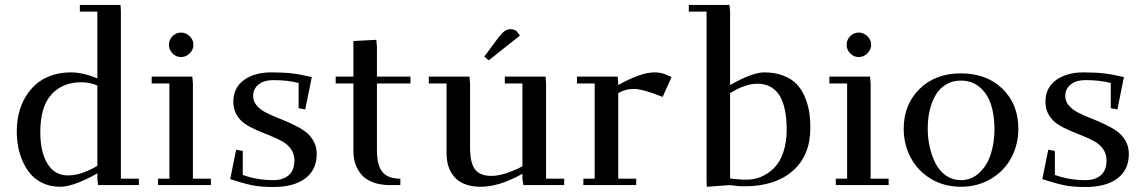

<svg xmlns="http://www.w3.org/2000/svg" viewBox="-20 -749 4633 777"><path d="M47.9 -217.8Q47.9 -255.9 56.4 -290.8Q64.9 -325.7 82.8 -356Q100.6 -386.2 126 -408.4Q151.4 -430.7 187.5 -443.4Q223.6 -456.1 267.1 -456.1Q314 -456.1 374 -432.1V-702.1H303.2V-729H467.8L469.2 -702.1V-25.9H542V0H377L374 -23.9V-47.9Q343.3 -28.8 299.1 -11Q254.9 6.8 223.1 6.8Q186 6.8 156 -6.6Q126 -20 106.2 -42Q86.4 -64 73 -93.5Q59.6 -123 53.7 -154.1Q47.9 -185.1 47.9 -217.8ZM143.1 -213.9Q143.1 -133.8 172.1 -86.4Q201.2 -39.1 254.9 -39.1Q286.6 -39.1 319.1 -51.5Q351.6 -64 374 -78.1V-402.8Q345.2 -416 308.1 -416Q232.9 -416 188 -366.5Q143.1 -316.9 143.1 -213.9Z M593.8 -411.1V-439H758.3L760.7 -411.1V-25.9H833.5V0H619.6V-25.9H665.5V-411.1ZM678 -533Q663.6 -547.9 663.6 -567.9Q663.6 -587.9 678 -602.5Q692.4 -617.2 712.4 -617.2Q732.4 -617.2 747.6 -602.5Q762.7 -587.9 762.7 -567.9Q762.7 -547.9 747.6 -533Q732.4 -518.1 712.4 -518.1Q692.4 -518.1 678 -533Z M911.6 -23.9 935.5 -143.1 962.4 -138.2V-41Q1020.5 -20 1086.4 -20Q1125 -20 1148.2 -39.8Q1171.4 -59.6 1171.4 -100.1Q1171.4 -126 1157.7 -145.5Q1144 -165 1122.3 -177Q1100.6 -189 1074.2 -199.5Q1047.9 -210 1021.5 -221.2Q995.1 -232.4 973.4 -246.6Q951.7 -260.7 938 -283.7Q924.3 -306.6 924.3 -336.9Q924.3 -394.5 967.5 -425.3Q1010.7 -456.1 1077.6 -456.1Q1126 -456.1 1160.6 -452.1Q1195.3 -448.2 1241.7 -437L1215.3 -306.2L1188.5 -311V-413.1Q1144 -424.8 1086.4 -424.8Q1049.3 -424.8 1026.9 -407.5Q1004.4 -390.1 1004.4 -359.9Q1004.4 -338.9 1018.6 -322.3Q1032.7 -305.7 1055.4 -293.9Q1078.1 -282.2 1105.5 -271.5Q1132.8 -260.7 1160.4 -248Q1188 -235.4 1210.7 -220Q1233.4 -204.6 1247.6 -180.4Q1261.7 -156.2 1261.7 -126Q1261.7 -61.5 1215.3 -26.9Q1168.9 7.8 1086.4 7.8Q1037.1 7.8 1002.2 1Q967.3 -5.9 911.6 -23.9Z M1338.4 -411.1V-439H1410.2V-583L1502.9 -587.9L1505.4 -561V-439H1641.1V-411.1H1505.4V-141.1Q1505.4 -79.6 1527.8 -52.7Q1550.3 -25.9 1600.1 -25.9V0H1558.1Q1517.1 0 1487.3 -12Q1457.5 -23.9 1441.2 -44.2Q1424.8 -64.5 1417.5 -87.4Q1410.2 -110.4 1410.2 -136.2V-411.1Z M1715.3 -411.1V-439H1879.9L1882.3 -411.1V-150.9Q1882.3 -89.4 1902.6 -63.2Q1922.9 -37.1 1969.2 -37.1Q1997.6 -37.1 2033.9 -49.8Q2070.3 -62.5 2094.2 -76.2V-411.1H2022.9V-439H2188L2189.9 -411.1V-25.9H2263.2V0H2098.1L2094.2 -23.9V-45.9Q2001.5 6.8 1924.3 6.8Q1893.6 6.8 1869.1 -1.2Q1844.7 -9.3 1829.6 -22.2Q1814.5 -35.2 1804.7 -53.2Q1794.9 -71.3 1791 -89.8Q1787.1 -108.4 1787.1 -128.9V-411.1ZM1939.9 -520 1997.1 -597.2Q2012.2 -616.2 2022.5 -623.5Q2032.7 -630.9 2046.9 -630.9Q2052.2 -630.9 2057.9 -629.2Q2063.5 -627.4 2066.4 -626L2069.3 -624L2084 -605L1958 -504.9Z M2314.9 -411.1V-439H2479.5L2481.9 -411.1V-404.8Q2573.7 -456.1 2627.9 -456.1Q2655.3 -456.1 2675.8 -446.8L2697.8 -437L2661.6 -356.9Q2579.6 -389.2 2544.9 -389.2Q2510.7 -389.2 2481.9 -372.1V-25.9H2554.7V0H2340.8V-25.9H2386.7V-411.1Z M2767.6 -702.1V-729H2932.1L2934.6 -702.1V-404.8Q3024.9 -456.1 3072.3 -456.1Q3116.2 -456.1 3149.7 -443.1Q3183.1 -430.2 3203.4 -409.2Q3223.6 -388.2 3236.6 -358.2Q3249.5 -328.1 3254.4 -297.6Q3259.3 -267.1 3259.3 -231Q3259.3 -119.6 3188 -57.4Q3116.7 4.9 2993.2 4.9Q2964.4 4.9 2934.6 0L2840.3 6.8L2839.4 -19V-702.1ZM2934.6 -26.9Q2968.3 -22 3002.4 -22Q3032.7 -22 3060.5 -33.7Q3088.4 -45.4 3112.1 -68.6Q3135.7 -91.8 3149.7 -132.1Q3163.6 -172.4 3163.6 -224.1Q3163.6 -410.2 3044.4 -410.2Q3023.4 -410.2 3001.5 -403.3Q2979.5 -396.5 2966.8 -390.1Q2954.1 -383.8 2934.6 -372.1Z M3336.4 -411.1V-439H3501L3503.4 -411.1V-25.9H3576.2V0H3362.3V-25.9H3408.2V-411.1ZM3420.7 -533Q3406.2 -547.9 3406.2 -567.9Q3406.2 -587.9 3420.7 -602.5Q3435.1 -617.2 3455.1 -617.2Q3475.1 -617.2 3490.2 -602.5Q3505.4 -587.9 3505.4 -567.9Q3505.4 -547.9 3490.2 -533Q3475.1 -518.1 3455.1 -518.1Q3435.1 -518.1 3420.7 -533Z M3637.2 -228Q3637.2 -325.7 3701.2 -388.9Q3765.1 -452.1 3868.2 -452.1Q3973.1 -452.1 4037.1 -389.6Q4101.1 -327.1 4101.1 -228Q4101.1 -163.6 4072.3 -110.1Q4043.5 -56.6 3989.7 -24.9Q3936 6.8 3868.2 6.8Q3800.8 6.8 3747.6 -25.1Q3694.3 -57.1 3665.8 -110.6Q3637.2 -164.1 3637.2 -228ZM3734.4 -228Q3734.4 -189.5 3742.7 -153.1Q3751 -116.7 3766.6 -86.7Q3782.2 -56.6 3808.6 -38.3Q3835 -20 3868.2 -20Q3913.1 -20 3944.8 -51.3Q3976.6 -82.5 3990.5 -127.9Q4004.4 -173.3 4004.4 -226.1Q4004.4 -282.2 3990.5 -325.7Q3976.6 -369.1 3945.1 -396Q3913.6 -422.9 3868.2 -422.9Q3835 -422.9 3808.8 -407.2Q3782.7 -391.6 3766.6 -364.5Q3750.5 -337.4 3742.4 -302.7Q3734.4 -268.1 3734.4 -228Z M4198.2 -23.9 4222.2 -143.1 4249 -138.2V-41Q4307.1 -20 4373 -20Q4411.6 -20 4434.8 -39.8Q4458 -59.6 4458 -100.1Q4458 -126 4444.3 -145.5Q4430.7 -165 4408.9 -177Q4387.2 -189 4360.8 -199.5Q4334.5 -210 4308.1 -221.2Q4281.7 -232.4 4260 -246.6Q4238.3 -260.7 4224.6 -283.7Q4210.9 -306.6 4210.9 -336.9Q4210.9 -394.5 4254.2 -425.3Q4297.4 -456.1 4364.3 -456.1Q4412.6 -456.1 4447.3 -452.1Q4481.9 -448.2 4528.3 -437L4502 -306.2L4475.1 -311V-413.1Q4430.7 -424.8 4373 -424.8Q4335.9 -424.8 4313.5 -407.5Q4291 -390.1 4291 -359.9Q4291 -338.9 4305.2 -322.3Q4319.3 -305.7 4342 -293.9Q4364.7 -282.2 4392.1 -271.5Q4419.4 -260.7 4447 -248Q4474.6 -235.4 4497.3 -220Q4520 -204.6 4534.2 -180.4Q4548.3 -156.2 4548.3 -126Q4548.3 -61.5 4502 -26.9Q4455.6 7.8 4373 7.8Q4323.7 7.8 4288.8 1Q4253.9 -5.9 4198.2 -23.9Z"/></svg>

Font: Dehuti Alt
Style: Bold
Weight: 700
Version: Version 1.2